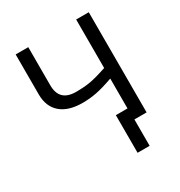

<svg xmlns="http://www.w3.org/2000/svg" viewBox="-206 -855 1110 1185"><g transform="rotate(-30 349.0 -263.0)"><path d="M169.9 -441.9Q169.9 -327.1 288.1 -327.1Q345.7 -327.1 388.7 -334.5Q431.6 -341.8 511.2 -368.2V-713.9H601.1V0H514.2V188H428.2V-80.1H511.2V-293Q438.5 -267.1 389.6 -257.6Q340.8 -248 290 -248Q188.5 -248 134.3 -295.2Q80.1 -342.3 80.1 -429.2V-713.9H169.9Z"/></g></svg>

Font: NotoSans
Style: Regular
Weight: 400
Designer: Monotype Design team
Foundry: Monotype Imaging Inc.
Version: Version 1.04